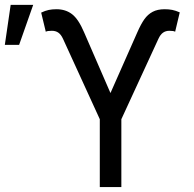

<svg xmlns="http://www.w3.org/2000/svg" viewBox="-41 -754 782 774"><path d="M361.3 -273.4 212.9 -597.7Q205.1 -614.7 194.3 -622.3Q183.6 -629.9 168 -629.9Q148.9 -629.9 143.6 -626L125 -703.1Q141.1 -710.9 155.3 -713.9Q169.4 -716.8 186.5 -716.8Q223.6 -716.8 249.5 -696.8Q275.4 -676.8 297.9 -624L404.3 -378.9L512.7 -624Q527.3 -657.2 541 -676.5Q554.7 -695.8 574.2 -706.3Q593.8 -716.8 623 -716.8Q639.6 -716.8 653.3 -714.1Q667 -711.4 683.6 -704.1L665 -626Q659.7 -629.9 641.6 -629.9Q627 -629.9 616.2 -622.3Q605.5 -614.7 597.7 -597.7L448.2 -273.4V0H361.3ZM2 -734.4H92.8L36.1 -573.2H-21.5Z"/></svg>

Font: Pretendard
Style: Regular
Weight: 400
Designer: Base glyphs from Inter by Rasmus Andersson; Hangeul glyphs from Noto Sans CJK(Source Han Sans) by Jang Soo-young and Kan
Foundry: Kil Hyung-jin
Version: Version 1.309